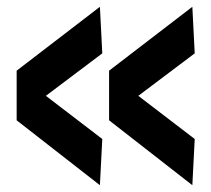

<svg xmlns="http://www.w3.org/2000/svg" viewBox="-20 -554 622 565"><path d="M29 -200V-346L274 -534L281 -397L115 -272L281 -145L274 -9ZM301 -200V-346L546 -534L553 -397L387 -272L553 -145L546 -9Z"/></svg>

Font: Georama SemiExpanded SemiBold
Style: Regular
Weight: 600
Width: 6
Designer: Jean-Baptiste Levee
Foundry: Production Type
Version: Version 1.001